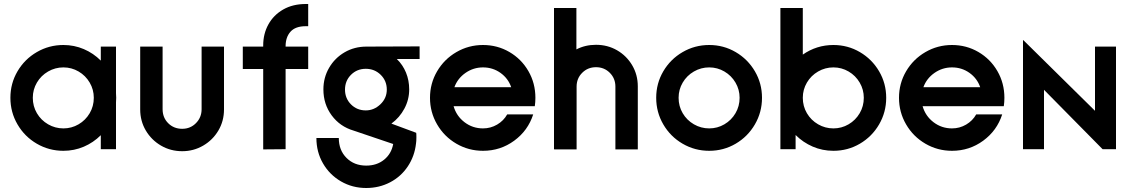

<svg xmlns="http://www.w3.org/2000/svg" viewBox="-20 -746 5660 960"><path d="M32 -257Q32 -329 67.5 -389.5Q103 -450 164 -485.5Q225 -521 297 -521Q351 -521 399 -500.5Q447 -480 484 -443V-513H560V-280L561 -257L560 -234V0H484V-70Q447 -33 399 -12.5Q351 8 297 8Q225 8 164 -27.5Q103 -63 67.5 -124Q32 -185 32 -257ZM449 -257Q449 -298 428.5 -333Q408 -368 373 -388.5Q338 -409 297 -409Q256 -409 220.5 -388.5Q185 -368 164.5 -333Q144 -298 144 -257Q144 -215 164.5 -180Q185 -145 220.5 -124.5Q256 -104 297 -104Q338 -104 373 -124.5Q408 -145 428.5 -180Q449 -215 449 -257Z M681 -199V-513H793V-200Q793 -158 821 -130Q849 -102 891 -102Q932 -102 960 -130.5Q988 -159 988 -200V-513H1100V-199Q1100 -141 1072 -93.5Q1044 -46 996 -18Q948 10 891 10Q833 10 785 -18Q737 -46 709 -93.5Q681 -141 681 -199Z M1509 -726H1521V-615H1509Q1457 -615 1432.5 -587.5Q1408 -560 1408 -515V-513H1521V-401H1408V0L1296 1V-401H1194V-513H1296V-519Q1296 -577 1322 -624Q1348 -671 1396 -698.5Q1444 -726 1509 -726Z M1562 -56H1674Q1674 5 1712.5 43.5Q1751 82 1811 82Q1864 82 1900.5 52.5Q1937 23 1946 -26L1748 -93Q1680 -113 1638.5 -169Q1597 -225 1597 -299Q1597 -358 1625.5 -407Q1654 -456 1703 -484.5Q1752 -513 1812 -513L2078 -514V-451H1964Q1994 -422 2010 -383Q2026 -344 2026 -299Q2026 -248 2002 -203Q1978 -158 1937 -128L2061 -82Q2062 -77 2062 -60Q2062 -40 2060 -28Q2053 35 2019 86Q1985 137 1930.5 165.5Q1876 194 1811 194Q1742 194 1685 161Q1628 128 1595 71Q1562 14 1562 -56ZM1914 -298Q1914 -342 1883.5 -372Q1853 -402 1809 -402Q1765 -402 1735 -372Q1705 -342 1705 -298Q1705 -254 1735 -224Q1765 -194 1809 -194Q1850 -194 1882 -224.5Q1914 -255 1914 -298Z M2130 -257Q2130 -329 2165.5 -389.5Q2201 -450 2262 -485.5Q2323 -521 2395 -521Q2467 -521 2527 -486Q2587 -451 2622 -390.5Q2657 -330 2657 -257Q2657 -236 2654 -215H2248Q2262 -166 2302.5 -135Q2343 -104 2395 -104Q2433 -104 2465.5 -123Q2498 -142 2516 -174H2646Q2620 -93 2551 -42.5Q2482 8 2395 8Q2323 8 2262 -27.5Q2201 -63 2165.5 -124Q2130 -185 2130 -257ZM2536 -310Q2521 -354 2482.5 -381.5Q2444 -409 2395 -409Q2347 -409 2307.5 -381.5Q2268 -354 2252 -310Z M2750 -706H2862V-499Q2906 -522 2960 -522Q3018 -522 3065.5 -494.5Q3113 -467 3141 -419.5Q3169 -372 3169 -314V1H3057V-313Q3057 -354 3029 -382Q3001 -410 2960 -410Q2919 -410 2891 -382Q2863 -354 2863 -313V1H2751V0H2750Z M3261 -257Q3261 -329 3296.5 -389.5Q3332 -450 3393 -485.5Q3454 -521 3526 -521Q3598 -521 3658.5 -485.5Q3719 -450 3754.5 -389.5Q3790 -329 3790 -257Q3790 -185 3754.5 -124Q3719 -63 3658.5 -27.5Q3598 8 3526 8Q3454 8 3393 -27.5Q3332 -63 3296.5 -124Q3261 -185 3261 -257ZM3678 -257Q3678 -298 3657.5 -333Q3637 -368 3602 -388.5Q3567 -409 3526 -409Q3485 -409 3449.5 -388.5Q3414 -368 3393.5 -333Q3373 -298 3373 -257Q3373 -215 3393.5 -180Q3414 -145 3449.5 -124.5Q3485 -104 3526 -104Q3567 -104 3602 -124.5Q3637 -145 3657.5 -180Q3678 -215 3678 -257Z M3958 -71V0H3882V-706H3994V-473Q4063 -521 4147 -521Q4219 -521 4279.5 -485.5Q4340 -450 4375.5 -389.5Q4411 -329 4411 -257Q4411 -185 4375.5 -124Q4340 -63 4279.5 -27.5Q4219 8 4147 8Q4092 8 4043.5 -13Q3995 -34 3958 -71ZM4299 -257Q4299 -298 4278.5 -333Q4258 -368 4223 -388.5Q4188 -409 4147 -409Q4106 -409 4070.5 -388.5Q4035 -368 4014.5 -333Q3994 -298 3994 -257Q3994 -215 4014.5 -180Q4035 -145 4070.5 -124.5Q4106 -104 4147 -104Q4188 -104 4223 -124.5Q4258 -145 4278.5 -180Q4299 -215 4299 -257Z M4475 -257Q4475 -329 4510.5 -389.5Q4546 -450 4607 -485.5Q4668 -521 4740 -521Q4812 -521 4872 -486Q4932 -451 4967 -390.5Q5002 -330 5002 -257Q5002 -236 4999 -215H4593Q4607 -166 4647.5 -135Q4688 -104 4740 -104Q4778 -104 4810.5 -123Q4843 -142 4861 -174H4991Q4965 -93 4896 -42.5Q4827 8 4740 8Q4668 8 4607 -27.5Q4546 -63 4510.5 -124Q4475 -185 4475 -257ZM4881 -310Q4866 -354 4827.5 -381.5Q4789 -409 4740 -409Q4692 -409 4652.5 -381.5Q4613 -354 4597 -310Z M5095 -545H5097L5455 -192V-513H5560V0H5493L5200 -297V0H5095Z"/></svg>

Font: Lineal Medium
Style: Regular
Weight: 600
Designer: Created by Frank Adebiaye with contributions from Anton Moglia & Ariel Martín Pérez
Created by Frank ADEBIAYE with FontF
Foundry: Velvetyne Type Foundry
Version: Version 2.000